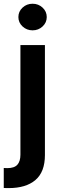

<svg xmlns="http://www.w3.org/2000/svg" viewBox="-41 -782 322 1007"><path d="M5 204.5Q-1.8 204.5 -8 204.4Q-14.2 204.2 -21.3 203.8V99.1L-2.8 99.8Q34.1 99.8 50.1 81.9Q66.1 63.9 66.1 29.5V-545.5H194.6V31.2Q194.6 119.7 144.9 162.1Q95.2 204.5 5 204.5ZM130 -622.9Q99.1 -622.9 77.2 -643.3Q55.4 -663.7 55.4 -692.5Q55.4 -721.6 77.2 -742Q99.1 -762.4 130 -762.4Q160.5 -762.4 182.4 -742Q204.2 -721.6 204.2 -692.5Q204.2 -663.7 182.4 -643.3Q160.5 -622.9 130 -622.9Z"/></svg>

Font: Linik Sans SemiBold
Style: Regular
Weight: 600
Designer: Rasmus Andersson (font), Cristiano Sobral (main changes)
Foundry: rsms
Version: Version 3.018;June 1, 2022;FontCreator 14.0.0.2814 64-bit; t